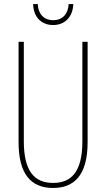

<svg xmlns="http://www.w3.org/2000/svg" viewBox="-20 -921 526 951"><path d="M343 -901H320C318 -854 291 -821 244 -821C197 -821 169 -852 167 -901H144C146 -832 189 -797 243 -797C302 -797 341 -838 343 -901ZM414 -217V-714H388V-221C388 -63 328 -15 243 -15C152 -15 98 -71 98 -221V-714H72V-217C72 -59 133 10 243 10C338 10 414 -42 414 -217Z"/></svg>

Font: Noto Sans Arabic ExtCond Thin
Style: Regular
Weight: 100
Width: 2
Designer: Monotype Design Team, Nadine Chahine, Nizar Qandah and Khaled Hosny
Foundry: Monotype Imaging Inc.
Version: Version 2.012